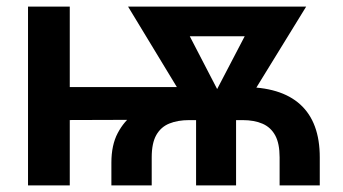

<svg xmlns="http://www.w3.org/2000/svg" viewBox="-20 -559 1034 579"><path d="M315.9 0V-68.4Q315.9 -121.6 335 -157.7Q354 -193.8 385 -216.6Q416 -239.3 452.1 -251.5Q488.3 -263.7 522.7 -268.3Q557.1 -272.9 582.5 -272.9L711.4 -296.4Q826.7 -297.4 885.5 -243.9Q944.3 -190.4 944.3 -84.5V0H823.2V-84.5Q823.2 -126 810.1 -150.4Q796.9 -174.8 772 -185.8Q747.1 -196.8 711.4 -196.8H550.3Q516.1 -196.8 490.7 -186.5Q465.3 -176.3 451.4 -151.9Q437.5 -127.4 437.5 -84.5V0ZM64.5 0V-539.1H190.4V0ZM123 -196.8V-296.4H563V-198.2ZM571.3 0V-259.8H691.9V0ZM570.8 -201.7 366.2 -539.1H505.9L661.6 -238.8L648.4 -201.7ZM619.6 -201.7 609.4 -241.7 764.6 -539.1H903.3L695.8 -201.7ZM455.1 -449.7V-539.1H830.6V-449.7Z"/></svg>

Font: Inter 18pt SemiBold
Style: Regular
Weight: 600
Designer: Rasmus Andersson
Foundry: rsms
Version: Version 4.001;git-66647c0bb